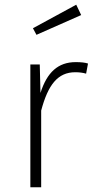

<svg xmlns="http://www.w3.org/2000/svg" viewBox="-20 -796 408 816"><path d="M325 -732 304 -776 120 -676 135 -648ZM302 -532C227 -532 180 -489 152 -401L149 -522H109V0H155V-326C184 -435 225 -489 300 -489C317 -489 332 -487 346 -483L354 -526C342 -530 325 -532 302 -532Z"/></svg>

Font: Fira Sans ExtraLight
Style: Regular
Weight: 200
Designer: bBox Type GmbH & Carrois Corporate GbR & Edenspiekermann AG
Foundry: bBox Type GmbH & Carrois Corporate GbR & Edenspiekermann AG
Version: Version 4.300;PS 004.300;hotconv 1.0.88;makeotf.lib2.5.64775